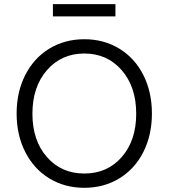

<svg xmlns="http://www.w3.org/2000/svg" viewBox="-20 -897 812 925"><path d="M554.9 -37.6Q480.5 7.8 386.2 7.8Q292 7.8 217.5 -37.6Q143.1 -83 101.6 -164.8Q60.1 -246.6 60.1 -350.1Q60.1 -453.6 101.6 -535.4Q143.1 -617.2 217.5 -662.6Q292 -708 386.2 -708Q480.5 -708 554.9 -662.6Q629.4 -617.2 670.7 -535.4Q711.9 -453.6 711.9 -350.1Q711.9 -246.6 670.7 -164.8Q629.4 -83 554.9 -37.6ZM636.2 -349.1Q636.2 -478.5 566.4 -558.8Q496.6 -639.2 386.2 -639.2Q275.9 -639.2 206.1 -558.8Q136.2 -478.5 136.2 -349.1Q136.2 -220.2 205.8 -140.6Q275.4 -61 386.2 -61Q497.1 -61 566.7 -140.6Q636.2 -220.2 636.2 -349.1ZM234.9 -817.9V-877H536.1V-817.9Z"/></svg>

Font: LT Superior
Style: Regular
Weight: 400
Designer: Daniel Lyons
Foundry: LyonsType
Version: Version 1.000